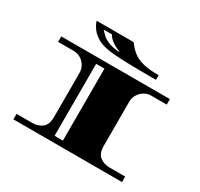

<svg xmlns="http://www.w3.org/2000/svg" viewBox="-176 -1082 1354 1303"><g transform="rotate(30 501.5 -431.0)"><path d="M73 0V-43H195Q240 -43 272 -67Q304 -91 304 -151V-497Q304 -527 289.5 -552Q275 -577 250 -592Q225 -607 195 -607H73V-650H924V-607H803Q773 -607 748.5 -592Q724 -577 709 -552Q694 -527 694 -497V-151Q694 -91 726 -67Q758 -43 803 -43H924V0ZM371 -43H436V-607H371ZM723 -716Q690 -716 643 -716.5Q596 -717 545.5 -718.5Q495 -720 449.5 -723.5Q404 -727 375 -734Q329 -745 299.5 -766Q270 -787 254.5 -809Q239 -831 233 -846.5Q227 -862 227 -862H518Q543 -827 573 -802.5Q603 -778 651 -765Q699 -752 777 -752V-716ZM465 -755V-759Q450 -764 429.5 -774.5Q409 -785 391 -800.5Q373 -816 364 -834H300Q309 -822 327.5 -804Q346 -786 379.5 -772Q413 -758 465 -755Z"/></g></svg>

Font: Diplomata SC
Style: Regular
Weight: 400
Designer: Eduardo Rodriguez Tunni
Foundry: Eduardo Rodriguez Tunni
Version: Version 1.002; ttfautohint (v1.8.4.7-5d5b);gftools[0.9.23]